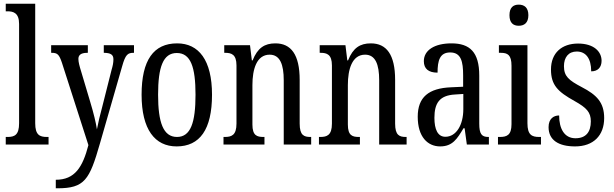

<svg xmlns="http://www.w3.org/2000/svg" viewBox="-20 -780 3311 1036"><path d="M11 0H242V-41H233C194 -41 170 -52 170 -115V-760H11V-719H21C52 -719 83 -710 83 -651V-115C83 -52 59 -41 21 -41H11Z M281 190V236H290C437 236 463 190 519 -5L639 -422C657 -487 670 -495 701 -495H703V-536H540V-495H543C576 -494 592 -486 592 -460C592 -441 588 -423 582 -403L532 -205C519 -157 510 -119 503 -82C498 -116 486 -167 466 -233L418 -394C409 -423 403 -445 403 -462C403 -481 414 -495 451 -495H454V-536H256V-495H259C290 -495 299 -486 314 -442L457 3C426 122 384 190 281 190Z M933 10C1058 10 1124 -81 1124 -269C1124 -456 1052 -546 936 -546C809 -546 744 -456 744 -269C744 -81 816 10 933 10ZM935 -41C861 -41 833 -119 833 -269C833 -418 860 -494 934 -494C1009 -494 1035 -418 1035 -269C1035 -119 1009 -41 935 -41Z M1186 0H1407V-41H1402C1367 -41 1342 -48 1342 -108V-321C1342 -405 1364 -485 1435 -485C1491 -485 1511 -432 1511 -347V0H1659V-41H1655C1620 -41 1597 -50 1597 -113V-349C1597 -486 1550 -546 1466 -546C1408 -546 1370 -522 1343 -454H1339L1329 -536H1190V-495H1195C1229 -495 1256 -486 1256 -427V-113C1256 -50 1229 -41 1193 -41H1186Z M1701 0H1922V-41H1917C1882 -41 1857 -48 1857 -108V-321C1857 -405 1879 -485 1950 -485C2006 -485 2026 -432 2026 -347V0H2174V-41H2170C2135 -41 2112 -50 2112 -113V-349C2112 -486 2065 -546 1981 -546C1923 -546 1885 -522 1858 -454H1854L1844 -536H1705V-495H1710C1744 -495 1771 -486 1771 -427V-113C1771 -50 1744 -41 1708 -41H1701Z M2355 10C2422 10 2447 -31 2481 -88H2487L2499 0H2618V-41H2615C2579 -41 2566 -57 2566 -113V-372C2566 -499 2515 -546 2416 -546C2326 -546 2267 -510 2267 -450C2267 -409 2292 -388 2341 -388C2341 -453 2353 -497 2409 -497C2468 -497 2479 -448 2479 -373V-312L2414 -309C2293 -304 2234 -256 2234 -150C2234 -41 2288 10 2355 10ZM2383 -42C2342 -42 2324 -82 2324 -144C2324 -223 2351 -265 2434 -270L2480 -273V-191C2480 -106 2442 -42 2383 -42Z M2779 -641C2808 -641 2831 -656 2831 -698C2831 -740 2808 -755 2779 -755C2750 -755 2729 -740 2729 -698C2729 -656 2750 -641 2779 -641ZM2667 0H2899V-41H2889C2850 -41 2826 -52 2826 -115V-536H2672V-495H2682C2719 -495 2740 -484 2740 -425V-110C2740 -51 2715 -41 2677 -41H2667Z M3083 10C3182 10 3240 -49 3240 -143C3240 -227 3200 -268 3119 -310C3049 -347 3023 -368 3023 -423C3023 -470 3047 -502 3092 -502C3141 -502 3170 -465 3170 -395C3206 -395 3226 -417 3226 -452C3226 -502 3184 -545 3099 -545C3012 -545 2953 -495 2953 -405C2953 -321 2990 -285 3080 -235C3146 -198 3168 -174 3168 -125C3168 -67 3141 -34 3085 -34C3025 -34 2997 -86 2997 -157C2968 -157 2940 -140 2940 -94C2940 -24 2994 10 3083 10Z"/></svg>

Font: Noto Serif Devanagari ExtraCondensed
Style: Regular
Weight: 400
Width: 2
Designer: Universal Thirst, Indian Type Foundry and the Monotype Design Team
Foundry: Monotype Imaging Inc.
Version: Version 2.004